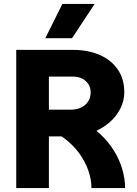

<svg xmlns="http://www.w3.org/2000/svg" viewBox="-20 -950 690 970"><path d="M181 -261V-396H338Q368 -396 390.5 -407Q413 -418 425.5 -438Q438 -458 438 -483Q438 -507 426.5 -525Q415 -543 395 -553Q375 -563 349 -563H181V-698H349Q425 -698 483.5 -672.5Q542 -647 575 -599Q608 -551 608 -483Q608 -442 588.5 -402.5Q569 -363 532.5 -331Q496 -299 444.5 -280Q393 -261 328 -261ZM62 0V-698H227V0ZM442 0Q442 -44 426 -89.5Q410 -135 379.5 -176.5Q349 -218 304 -252Q259 -286 200 -307L383 -344Q441 -315 484 -275Q527 -235 555.5 -189Q584 -143 598 -94.5Q612 -46 612 0ZM209 -757 295 -930H458L344 -757Z"/></svg>

Font: Azeret Mono Thin
Style: Regular
Weight: 100
Designer: Martin Vácha
Foundry: Displaay
Version: Version 1.002